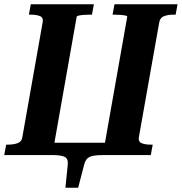

<svg xmlns="http://www.w3.org/2000/svg" viewBox="-42 -730 856 904"><path d="M104 0 116 -58H535L524 0H446Q415 0 396.5 3.5Q378 7 368.5 17Q359 27 354 46L326 154H266L277 46Q280 17 262.5 8.5Q245 0 203 0ZM-22 0 -13 -49H-4Q22 -49 41 -56Q60 -63 63 -83L159 -626Q163 -647 146.5 -654Q130 -661 103 -661H94L103 -710H400L391 -661H383Q369 -661 354.5 -660Q340 -659 330 -657Q320 -655 319 -651L204 0ZM668 0H442L557 -651Q558 -655 548 -657Q538 -659 524 -660Q510 -661 496 -661H488L497 -710H794L785 -661H776Q749 -661 730.5 -654Q712 -647 708 -626L612 -85Q608 -63 624.5 -56Q641 -49 668 -49H677Z"/></svg>

Font: Roboto Serif 72pt SemiCondensed SemiBold
Style: Italic
Weight: 600
Width: 4
Italic angle: -10°
Designer: Greg Gazdowicz
Foundry: Commercial Type
Version: Version 1.008